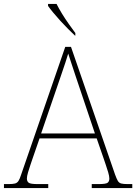

<svg xmlns="http://www.w3.org/2000/svg" viewBox="-24 -951 689 971"><path d="M-4 0V-20H18Q41 -20 52 -23Q63 -26 69.5 -36Q76 -46 83 -68L306 -714H335L558 -68Q566 -46 572 -36Q578 -26 589 -23Q600 -20 623 -20H645V0H440V-20H474Q512 -20 520.5 -27Q529 -34 529 -48Q529 -60 523 -80Q517 -100 510.5 -119Q504 -138 501 -147L465 -251H176L140 -147Q137 -138 130.5 -119Q124 -100 118 -80Q112 -60 112 -48Q112 -34 121 -27Q130 -20 167 -20H220V0ZM184 -276H456L379 -505Q370 -532 359 -564.5Q348 -597 338 -628Q328 -659 321 -680Q317 -665 306.5 -634Q296 -603 285 -570.5Q274 -538 266 -515ZM355 -771Q340 -785 320.5 -804.5Q301 -824 281 -846Q261 -868 244.5 -888Q228 -908 219 -921V-931H262Q273 -909 289.5 -882Q306 -855 324.5 -829Q343 -803 357 -784V-771Z"/></svg>

Font: Noto Serif Hebrew Thin
Style: Regular
Weight: 250
Version: Version 2.003